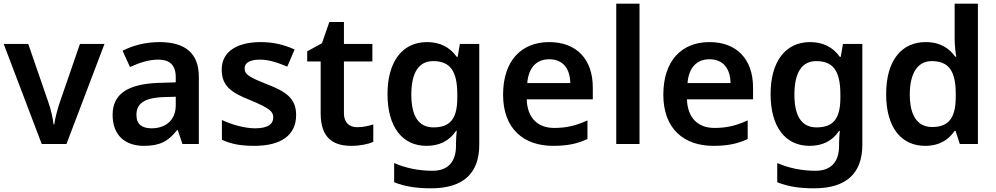

<svg xmlns="http://www.w3.org/2000/svg" viewBox="-20 -780 5397 1040"><path d="M206 0H340L546 -542H413L305 -229C292 -190 278 -140 274 -106H270C267 -138 255 -190 241 -229L133 -542H0Z M843 -552C768 -552 697 -533 644 -505L684 -417C733 -439 783 -457 837 -457C897 -457 932 -430 932 -361V-334L838 -331C671 -325 590 -270 590 -158C590 -43 662 10 759 10C849 10 892 -16 939 -75H943L968 0H1057V-364C1057 -492 983 -552 843 -552ZM866 -254 932 -256V-210C932 -127 875 -85 801 -85C752 -85 719 -105 719 -157C719 -215 755 -250 866 -254Z M1584 -157C1584 -250 1525 -285 1428 -323C1330 -362 1305 -376 1305 -410C1305 -440 1334 -457 1388 -457C1438 -457 1486 -440 1536 -419L1576 -512C1516 -539 1458 -552 1392 -552C1265 -552 1181 -501 1181 -404C1181 -313 1233 -278 1337 -237C1442 -193 1460 -176 1460 -144C1460 -108 1431 -85 1362 -85C1305 -85 1235 -105 1182 -130V-23C1232 0 1282 10 1358 10C1503 10 1584 -48 1584 -157Z M1915 -91C1873 -91 1843 -115 1843 -166V-447H1997V-542H1843V-661H1764L1724 -546L1644 -502V-447H1717V-165C1717 -28 1790 10 1883 10C1930 10 1975 1 2002 -12V-106C1977 -98 1946 -91 1915 -91Z M2293 -552C2159 -552 2079 -446 2079 -270C2079 -94 2158 10 2290 10C2358 10 2413 -15 2450 -71H2454C2452 -55 2450 -24 2450 -4V10C2450 98 2405 145 2323 145C2247 145 2176 130 2115 103V207C2174 231 2238 240 2315 240C2489 240 2576 159 2576 4V-542H2471L2459 -472H2454C2416 -526 2361 -552 2293 -552ZM2326 -449C2417 -449 2457 -397 2457 -269V-250C2457 -134 2416 -90 2328 -90C2247 -90 2208 -151 2208 -268C2208 -387 2249 -449 2326 -449Z M2955 -552C2805 -552 2705 -452 2705 -267C2705 -82 2817 10 2976 10C3056 10 3108 -2 3162 -27V-128C3103 -101 3052 -87 2982 -87C2890 -87 2836 -144 2833 -242H3191V-306C3191 -461 3101 -552 2955 -552ZM2955 -459C3032 -459 3068 -405 3069 -330H2836C2843 -415 2887 -459 2955 -459Z M3444 0V-760H3318V0Z M3823 -552C3673 -552 3573 -452 3573 -267C3573 -82 3685 10 3844 10C3924 10 3976 -2 4030 -27V-128C3971 -101 3920 -87 3850 -87C3758 -87 3704 -144 3701 -242H4059V-306C4059 -461 3969 -552 3823 -552ZM3823 -459C3900 -459 3936 -405 3937 -330H3704C3711 -415 3755 -459 3823 -459Z M4368 -552C4234 -552 4154 -446 4154 -270C4154 -94 4233 10 4365 10C4433 10 4488 -15 4525 -71H4529C4527 -55 4525 -24 4525 -4V10C4525 98 4480 145 4398 145C4322 145 4251 130 4190 103V207C4249 231 4313 240 4390 240C4564 240 4651 159 4651 4V-542H4546L4534 -472H4529C4491 -526 4436 -552 4368 -552ZM4401 -449C4492 -449 4532 -397 4532 -269V-250C4532 -134 4491 -90 4403 -90C4322 -90 4283 -151 4283 -268C4283 -387 4324 -449 4401 -449Z M4991 10C5072 10 5120 -26 5151 -71H5156L5179 0H5277V-760H5151V-570C5151 -536 5156 -492 5160 -473H5154C5123 -517 5074 -552 4994 -552C4866 -552 4780 -456 4780 -270C4780 -85 4865 10 4991 10ZM5029 -92C4950 -92 4908 -153 4908 -268C4908 -383 4950 -449 5027 -449C5127 -449 5157 -385 5157 -269V-253C5156 -145 5122 -92 5029 -92Z"/></svg>

Font: Noto Sans Ol Chiki SemiBold
Style: Regular
Weight: 600
Designer: Monotype Design Team, Lewis McGuffie
Foundry: Monotype Imaging Inc.
Version: Version 2.003